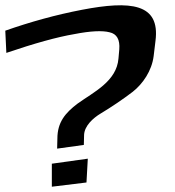

<svg xmlns="http://www.w3.org/2000/svg" viewBox="-107 -687 660 726"><path d="M203 -650C104 -631 7 -604 -87 -571L-83 -487C23 -523 109 -547 174 -558C235 -570 280 -572 307 -565C335 -559 347 -537 344 -500L341 -466C334 -379 247 -339 186 -295C140 -260 110 -225 110 -163L109 -125L210 -139L211 -178C213 -211 244 -240 274 -258C311 -280 360 -313 395 -340C433 -370 467 -419 474 -475L481 -533C499 -675 386 -685 203 -650ZM220 3 225 -87 89 -68V19Z"/></svg>

Font: Gamestation Warped
Style: Regular
Weight: 400
Designer: Jonas Hecksher
Foundry: Jonas Hecksher, Playtypeª, e-types AS
Version: Version 1.003